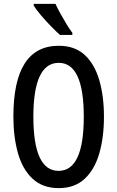

<svg xmlns="http://www.w3.org/2000/svg" viewBox="-20 -1026 604 990"><path d="M516 -424Q516 -318 492 -235Q468 -152 416.5 -104Q365 -56 283 -56Q200 -56 148 -104.5Q96 -153 72.5 -236.5Q49 -320 49 -425Q49 -790 283 -790Q366 -790 417 -742.5Q468 -695 492 -612.5Q516 -530 516 -424ZM152 -424Q152 -145 282 -145Q412 -145 412 -424Q412 -702 283 -702Q152 -702 152 -424ZM266 -1006Q276 -984 291.5 -956Q307 -928 323 -901.5Q339 -875 353 -857V-846H289Q270 -863 243 -890.5Q216 -918 191.5 -947Q167 -976 154 -997V-1006Z"/></svg>

Font: Noto Sans Malayalam UI ExtraCondensed Medium
Style: Regular
Weight: 500
Width: 2
Designer: Jelle Bosma - Monotype Design Team
Foundry: Monotype Imaging Inc.
Version: Version 2.104; ttfautohint (v1.8.4.7-5d5b)